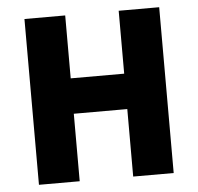

<svg xmlns="http://www.w3.org/2000/svg" viewBox="-49 -701 775 751"><g transform="rotate(-5 339.0 -325.5)"><path d="M74 0V-651H234V-404H444V-651H603V0H444V-265H234V0Z"/></g></svg>

Font: Source Sans 3 ExtraBold
Style: Regular
Weight: 800
Designer: Paul D. Hunt
Foundry: Adobe
Version: Version 3.052;hotconv 1.1.0;makeotfexe 2.6.0